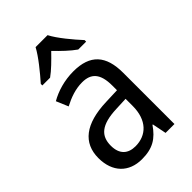

<svg xmlns="http://www.w3.org/2000/svg" viewBox="-228 -926 964 964"><g transform="rotate(-45 254.0 -444.0)"><path d="M298 -832H213C190 -788 138 -725 101 -683V-672H156C187 -694 221 -728 255 -763C289 -728 323 -695 356 -672H412V-683C375 -723 321 -787 298 -832ZM261 -612C197 -612 138 -594 93 -568L120 -504C162 -526 206 -542 253 -542C316 -542 349 -509 349 -423V-390L269 -387C117 -382 42 -322 42 -215C42 -115 101 -56 193 -56C270 -56 312 -83 352 -141H355L370 -66H433V-430C433 -552 380 -612 261 -612ZM281 -326 349 -329V-279C349 -177 293 -125 216 -125C164 -125 130 -153 130 -215C130 -284 170 -322 281 -326Z"/></g></svg>

Font: Noto Sans Malayalam UI SemiCondensed
Style: Regular
Weight: 400
Width: 4
Designer: Jelle Bosma - Monotype Design Team
Foundry: Monotype Imaging Inc.
Version: Version 2.104